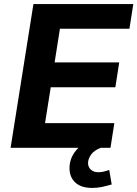

<svg xmlns="http://www.w3.org/2000/svg" viewBox="-20 -725 674 942"><path d="M32 0ZM32 0 144 -705H634L615 -584H274L248 -419H565L546 -297H229L201 -121H541L522 0ZM432 197Q378 197 349.5 170.5Q321 144 321 100Q321 51 354 12Q387 -27 437 -45L475 0Q441 13 426.5 34Q412 55 412 75Q412 95 426 107.5Q440 120 462 120Q476 120 488.5 117Q501 114 516 109L528 180Q500 188 478.5 192.5Q457 197 432 197Z"/></svg>

Font: Winston
Style: Bold Italic
Weight: 700
Italic angle: -9°
Designer: Original fonts by Vernon Adams / Changes by Cristiano Sobral
Foundry: Original fonts by Vernon Adams / Changes by Cristiano Sobral
Version: Version 2.503;July 17, 2020;FontCreator 13.0.0.2655 64-bit